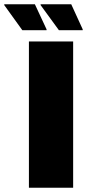

<svg xmlns="http://www.w3.org/2000/svg" viewBox="-91 -883 409 903"><path d="M45 0V-688H253V0ZM128 -741H14L-71 -859V-863H73L128 -745ZM298 -741H186L100 -859V-863H244L298 -745Z"/></svg>

Font: Saira Semi Condensed Black
Style: Regular
Weight: 900
Width: 4
Designer: Hector Gatti with collaboration of the Omnibus-Type team
Foundry: Omnibus-Type
Version: Version 1.001; ttfautohint (v1.8)